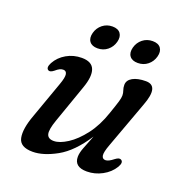

<svg xmlns="http://www.w3.org/2000/svg" viewBox="-121 -757 833 874"><g transform="rotate(20 296.0 -320.0)"><path d="M520.5 -94Q536 -85.5 520.5 -59Q501.5 -27.5 466.2 -8.5Q431 10.5 392.5 10.5Q331.5 10.5 331.5 -38.5Q331.5 -57 341.2 -82.5Q351 -108 367.5 -149.5Q310 -61 245.8 -25.2Q181.5 10.5 130 10.5Q68.5 10.5 60 -31Q51.5 -72.5 78 -144L141.5 -322Q154.5 -358 151.8 -373.2Q149 -388.5 134.5 -388.5Q126 -388.5 117.5 -384.5Q109 -380.5 97 -370Q80.5 -357 71 -362.5Q57 -371 71 -397.5Q88.5 -429.5 122 -448.8Q155.5 -468 195.5 -468Q244 -468 256.2 -436Q268.5 -404 247 -344L182 -159Q164.5 -109.5 170 -89Q175.5 -68.5 203.5 -68.5Q232 -68.5 269.5 -92.8Q307 -117 342.5 -163.2Q378 -209.5 400.5 -276.5Q416 -321 421.5 -339.8Q427 -358.5 427 -369.5Q427 -382 422.8 -393.2Q418.5 -404.5 418.5 -418.5Q418.5 -441.5 442.2 -454.8Q466 -468 505.5 -468Q571.5 -468 532 -364.5L449 -138Q434 -98 436.8 -82.5Q439.5 -67 455 -67Q469.5 -67 493 -86Q510.5 -99.5 520.5 -94ZM246.5 -533Q219.5 -533 207.5 -549Q195.5 -565 202.5 -591.5Q209.5 -617.5 230 -633.8Q250.5 -650 277.5 -650Q305 -650 316.8 -633.8Q328.5 -617.5 321.5 -591.5Q314.5 -565.5 294.2 -549.2Q274 -533 246.5 -533ZM441.5 -533Q414 -533 402 -549Q390 -565 397 -591.5Q404 -617.5 424.5 -633.8Q445 -650 472.5 -650Q500 -650 511.8 -633.8Q523.5 -617.5 516.5 -591.5Q509.5 -565.5 489.2 -549.2Q469 -533 441.5 -533Z"/></g></svg>

Font: Fraunces 9pt Soft
Style: Italic
Weight: 400
Italic angle: -16°
Version: Version 1.000;[0bf87f6ff]